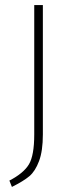

<svg xmlns="http://www.w3.org/2000/svg" viewBox="-20 -540 302 757"><path d="M149 -520V-10Q149 55 134 95Q119 135 96 154.5Q73 174 27 197L17 172Q73 143 94 108Q115 73 115 -10V-520Z"/></svg>

Font: FiraSans
Style: Regular
Weight: 200
Designer: Carrois Corporate & Edenspiekermann AG
Foundry: Carrois Corporate GbR & Edenspiekermann AG
Version: Version 3.106;PS 003.106;hotconv 1.0.70;makeotf.lib2.5.58329